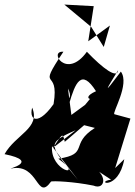

<svg xmlns="http://www.w3.org/2000/svg" viewBox="-41 -801 592 842"><path d="M464 -64 531 -281 461 -300C448 -303 530 -432 489 -487C402 -371 428 -413 477 -493C473 -454 411 -500 340 -574C250 -449 170 -580 237 -574C114 -390 222 -514 194 -345H262C289 -439 316 -502 380 -401C294 -363 400 -343 393 -415L332 -341L272 -297L257 -413C292 -345 210 -350 222 -389C140 -245 83 -264 100 -329C138 -239 27 -211 -21 -125C141 -92 -16 -58 8 -62C130 -87 119 85 183 -5C193 -8 280 -5 369 13C422 35 435 -40 354 -74L446 -13C371 -3 478 40 504 -103ZM192 -153C231 -211 234 -224 243 -179L328 -252L375 -240C262 -168 353 -126 215 -105C334 -17 178 -48 187 -160L301 -12C177 -164 156 -171 291 -230ZM414 -595 359 -683 241 -781 370 -774 346 -620 441 -689Z"/></svg>

Font: Asimov Silicon
Style: Regular
Weight: 400
Designer: Google
Version: Version 2.000980; 2014